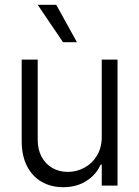

<svg xmlns="http://www.w3.org/2000/svg" viewBox="-20 -781 586 808"><path d="M408.2 -530.3H474.6V0H408.2V-87.9H403.3Q384.3 -45.4 343.3 -19.3Q302.2 6.8 246.1 6.8Q194.8 6.8 155.3 -15.9Q115.7 -38.6 93.5 -82.3Q71.3 -126 71.3 -187.5V-530.3H138.7V-192.4Q138.7 -152.3 154.8 -121.8Q170.9 -91.3 199.7 -74.5Q228.5 -57.6 265.6 -57.6Q301.8 -57.6 334.5 -75Q367.2 -92.3 387.7 -125.7Q408.2 -159.2 408.2 -205.1ZM138.7 -760.7H216.8L303.7 -603.5H245.1Z"/></svg>

Font: Pretendard Light
Style: Regular
Weight: 300
Designer: Base glyphs from Inter by Rasmus Andersson; Hangeul glyphs from Noto Sans CJK(Source Han Sans) by Jang Soo-young and Kan
Foundry: Kil Hyung-jin
Version: Version 1.309